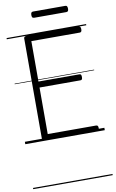

<svg xmlns="http://www.w3.org/2000/svg" viewBox="-143 -1132 949 1577"><g transform="rotate(-10 331.5 -343.5)"><path d="M169 0Q155 0 148.5 -5.5Q142 -11 142 -23V-856Q142 -866 149 -870.5Q156 -875 170 -875H600Q608 -875 612.5 -869.5Q617 -864 617 -850Q617 -836 612.5 -830.5Q608 -825 600 -825H196V-488H538Q546 -488 550 -482.5Q554 -477 554 -463Q554 -449 550 -443.5Q546 -438 538 -438H196V-50H600Q608 -50 612.5 -44.5Q617 -39 617 -25Q617 -11 612.5 -5.5Q608 0 600 0ZM252 -1010Q241 -1010 237 -1016.5Q233 -1023 233 -1035Q233 -1048 237 -1055Q241 -1062 252 -1062H520Q531 -1062 535 -1055Q539 -1048 539 -1035Q539 -1023 535 -1016.5Q531 -1010 520 -1010ZM0 365H663V375H0ZM0 -20H663V0H0ZM0 -505H663V-500H0ZM0 -885H663V-875H0Z"/></g></svg>

Font: Playwrite GB S Guides
Style: Regular
Weight: 400
Designer: Veronika Burian, José Scaglione
Foundry: TypeTogether
Version: Version 1.003